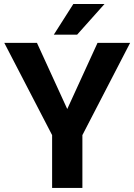

<svg xmlns="http://www.w3.org/2000/svg" viewBox="-20 -921 659 941"><path d="M161.1 -710.9 309.6 -386.7 458 -710.9H617.7L383.8 -258.8V0H235.4V-258.8L1 -710.9ZM243.7 -751 339.4 -901.4H492.2L357.9 -751Z"/></svg>

Font: Vazirmatn UI
Style: Bold
Weight: 700
Designer: Saber Rastikerdar
Foundry: Saber Rastikerdar
Version: Version 33.003